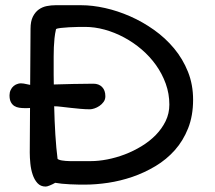

<svg xmlns="http://www.w3.org/2000/svg" viewBox="-20 -687 805 718"><path d="M92.3 -283.2Q86.9 -282.7 81.8 -282.7Q76.7 -282.7 71.3 -282.7Q61.5 -282.7 51.8 -284.2Q42 -285.6 33.9 -290.5Q25.9 -295.4 20.8 -304.9Q15.6 -314.5 15.6 -330.6Q15.6 -341.3 19.8 -350.3Q23.9 -359.4 31.2 -365.5Q38.6 -371.6 48.1 -374Q57.6 -376.5 68.8 -374.5L92.8 -369.6L94.2 -579.6Q94.2 -607.4 103 -624.8Q111.8 -642.1 125.2 -651.6Q138.7 -661.1 155 -664.3Q171.4 -667.5 187.5 -667.5H283.7Q325.7 -667.5 372.8 -657Q419.9 -646.5 466.6 -626Q513.2 -605.5 555.7 -575.4Q598.1 -545.4 630.9 -506.1Q663.6 -466.8 682.9 -418.7Q702.1 -370.6 702.1 -314Q702.1 -254.4 683.6 -207.5Q665 -160.6 633.8 -125.5Q602.5 -90.3 561.3 -65.7Q520 -41 475.1 -25.6Q430.2 -10.3 384.3 -3.4Q338.4 3.4 297.4 3.4Q286.6 3.4 271.7 3.2Q256.8 2.9 241.2 2.2Q225.6 1.5 211.2 0Q196.8 -1.5 186.5 -3.4Q177.2 2 166.7 6.3Q156.2 10.7 150.9 10.7Q131.8 10.7 120.1 -2.2Q108.4 -15.1 102.1 -34.2Q95.7 -53.2 93.5 -75.4Q91.3 -97.7 91.3 -116.2ZM195.3 -92.8Q196.8 -91.3 201.2 -89.6Q205.6 -87.9 211.9 -86.9Q218.3 -85.9 225.8 -85.2Q233.4 -84.5 241.2 -84.5H319.8Q348.1 -84.5 381.1 -90.8Q414.1 -97.2 446.8 -109.6Q479.5 -122.1 509.5 -140.4Q539.6 -158.7 562.5 -182.1Q585.4 -205.6 599.4 -234.1Q613.3 -262.7 613.3 -295.9Q613.3 -336.4 599.9 -373.8Q586.4 -411.1 563.5 -443.4Q540.5 -475.6 509.8 -502Q479 -528.3 443.8 -547.1Q408.7 -565.9 371.3 -576.2Q334 -586.4 297.9 -586.4Q288.1 -586.4 271.5 -586.2Q254.9 -585.9 238 -585Q221.2 -584 207.5 -582.5Q193.8 -581.1 189.5 -578.1Q185.5 -560.5 183.8 -543.9Q182.1 -527.3 181.4 -510.5Q180.7 -493.7 180.7 -476.1Q180.7 -458.5 180.7 -438.5Q180.7 -424.3 180.7 -407.5Q180.7 -390.6 181.2 -371.1Q216.8 -372.1 254.2 -373Q291.5 -374 329.1 -374Q349.6 -374 361.8 -361.6Q374 -349.1 374 -327.1Q374 -314.9 367.4 -305.9Q360.8 -296.9 351.8 -290.8Q342.8 -284.7 333 -281.5Q323.2 -278.3 316.9 -278.3Q299.8 -278.3 280.8 -280Q261.7 -281.7 243.9 -283.7Q226.1 -285.6 210 -287.6Q193.8 -289.6 182.6 -289.6Q183.1 -262.7 184.3 -235.8Q185.5 -209 187 -183.3Q188.5 -157.7 190.7 -134.8Q192.9 -111.8 195.3 -92.8Z"/></svg>

Font: Short Stack
Style: Regular
Weight: 400
Designer: James Grieshaber
Foundry: James Grieshaber
Version: Version 1.002